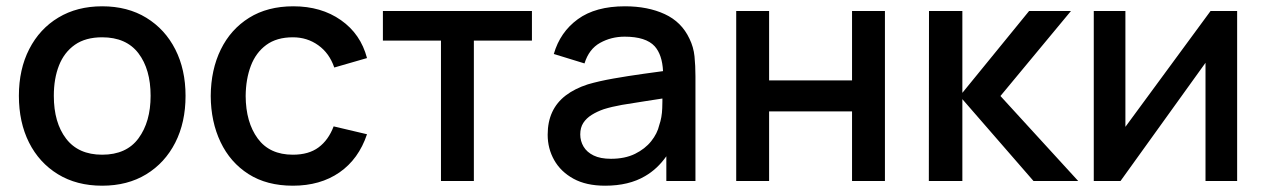

<svg xmlns="http://www.w3.org/2000/svg" viewBox="-20 -575 4020 610"><path d="M304.5 15Q223.5 15 164 -21.5Q104.5 -58 72.2 -122.2Q40 -186.5 40 -270.5Q40 -355 73 -419.2Q106 -483.5 165.5 -519.2Q225 -555 304.5 -555Q385.5 -555 445 -518.5Q504.5 -482 537 -418Q569.5 -354 569.5 -270.5Q569.5 -186 536.8 -121.8Q504 -57.5 444.5 -21.2Q385 15 304.5 15ZM304.5 -83.5Q382 -83.5 420.2 -135.8Q458.5 -188 458.5 -270.5Q458.5 -355 419.8 -405.8Q381 -456.5 304.5 -456.5Q252 -456.5 218 -432.8Q184 -409 167.5 -367.2Q151 -325.5 151 -270.5Q151 -185.5 190 -134.5Q229 -83.5 304.5 -83.5Z M910.5 15Q827.5 15 769.5 -22Q711.5 -59 680.8 -123.5Q650 -188 649.5 -270Q650 -353.5 681.5 -417.8Q713 -482 771.5 -518.5Q830 -555 912 -555Q1000.5 -555 1063.2 -511Q1126 -467 1146 -390.5L1042 -360.5Q1026.5 -406 991.2 -431.2Q956 -456.5 910.5 -456.5Q859 -456.5 826 -432.2Q793 -408 777 -366Q761 -324 760.5 -270Q761 -186.5 798.8 -135Q836.5 -83.5 910.5 -83.5Q961 -83.5 992.2 -106.8Q1023.5 -130 1040 -173.5L1146 -148.5Q1119.5 -69.5 1058.5 -27.2Q997.5 15 910.5 15Z M1381 0V-446H1196.5V-540H1670V-446H1485.5V0Z M1902.5 15Q1842.5 15 1802 -7.2Q1761.5 -29.5 1740.8 -66.2Q1720 -103 1720 -147Q1720 -188 1734.5 -219Q1749 -250 1777.5 -271.8Q1806 -293.5 1847.5 -307Q1883.5 -317.5 1929 -325.5Q1974.5 -333.5 2024.5 -340.5Q2055.5 -344.5 2086.5 -349Q2084 -401 2060 -428Q2032 -458.5 1964.5 -458.5Q1922 -458.5 1886.5 -438.8Q1851 -419 1837 -373.5L1739.5 -403.5Q1759.5 -473 1815.8 -514Q1872 -555 1965.5 -555Q2038 -555 2091.8 -530.2Q2145.5 -505.5 2170.5 -452Q2183.5 -425.5 2186.5 -396Q2189.5 -366.5 2189.5 -332.5V0H2097V-78.5Q2068.5 -38 2029.5 -15.5Q1978 15 1902.5 15ZM1921 -70.5Q1965.5 -70.5 1997.5 -86.2Q2029.5 -102 2049 -126.5Q2068.5 -151 2074.5 -177.5Q2083 -201.5 2084 -231.5Q2084.5 -243 2084.5 -253Q2084.5 -257.5 2084.5 -262Q2055.5 -257.5 2029.5 -253.5Q1989 -247.5 1956.2 -241.8Q1923.5 -236 1898 -228Q1876.5 -220.5 1859.8 -210Q1843 -199.5 1833.2 -184.5Q1823.5 -169.5 1823.5 -148Q1823.5 -127 1834 -109.2Q1844.5 -91.5 1866 -81Q1887.5 -70.5 1921 -70.5Z M2319 0V-540H2423.5V-319.5H2687V-540H2791.5V0H2687V-221H2423.5V0Z M2931 0 2931.5 -540H3037.5V-280L3249.5 -540H3382.5L3158.5 -270L3405.5 0H3263.5L3037.5 -260V0Z M3910.5 -540V0H3810V-375.5L3540 0H3455V-540H3555.5V-172L3826 -540Z"/></svg>

Font: Cns Manrope SemBd
Style: Regular
Weight: 600
Designer: Mikhail Sharanda
Foundry: Mikhail Sharanda
Version: Version 4.504